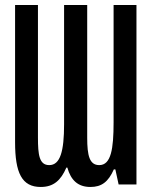

<svg xmlns="http://www.w3.org/2000/svg" viewBox="-20 -734 603 764"><path d="M142 10C193 10 222 -16 244 -67H248C262 -17 290 10 340 10C384 10 411 -10 433 -60H439L452 0H523V-714H432V-247C432 -142 422 -77 375 -77C336 -77 327 -115 327 -186V-714H235V-239C235 -133 220 -77 176 -77C136 -77 131 -118 131 -187V-714H40V-168C40 -46 67 10 142 10Z"/></svg>

Font: Noto Sans Mono SemiCondensed Medium
Style: Regular
Weight: 500
Width: 4
Designer: Monotype Design Team
Foundry: Monotype Imaging Inc.
Version: Version 2.014